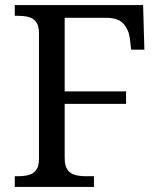

<svg xmlns="http://www.w3.org/2000/svg" viewBox="-20 -734 630 754"><path d="M38 0V-42H51Q73 -42 91.5 -46.5Q110 -51 121.5 -65.5Q133 -80 133 -109V-604Q133 -634 121.5 -648.5Q110 -663 91.5 -667.5Q73 -672 51 -672H38V-714H542L547 -539H495L490 -582Q486 -616 465.5 -640Q445 -664 398 -664H234V-375H475V-326H234V-114Q234 -83 245 -67.5Q256 -52 275 -47Q294 -42 316 -42H349V0Z"/></svg>

Font: Noto Serif Telugu
Style: Regular
Weight: 400
Designer: Jelle Bosma - Monotype Design Team
Foundry: Monotype Imaging Inc.
Version: Version 2.003